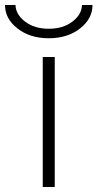

<svg xmlns="http://www.w3.org/2000/svg" viewBox="-48 -748 390 768"><path d="M280 -728H322Q322 -673 272 -634Q222 -595 147 -595Q72 -595 22 -634Q-28 -673 -28 -728H14Q15 -690 52.5 -661.5Q90 -633 147 -633Q204 -633 241.5 -661.5Q279 -690 280 -728ZM123 0V-520H171V0Z"/></svg>

Font: Mplus 1p Light
Style: Regular
Weight: 300
Version: Version 1.061